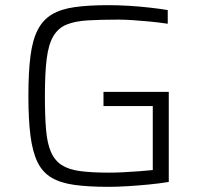

<svg xmlns="http://www.w3.org/2000/svg" viewBox="-20 -716 777 744"><path d="M401 8Q323 8 268.5 0.5Q214 -7 179 -28Q144 -49 125 -88.5Q106 -128 98 -190.5Q90 -253 90 -344Q90 -436 98 -498.5Q106 -561 126 -600Q146 -639 181 -660Q216 -681 270 -688.5Q324 -696 400 -696Q437 -696 479 -693.5Q521 -691 560.5 -686.5Q600 -682 630 -677V-624Q597 -629 561 -632.5Q525 -636 493.5 -638Q462 -640 440 -640Q369 -640 319.5 -637Q270 -634 237.5 -620.5Q205 -607 186.5 -575.5Q168 -544 161 -488.5Q154 -433 154 -344Q154 -266 158.5 -213Q163 -160 177.5 -127Q192 -94 219 -76.5Q246 -59 290.5 -53Q335 -47 402 -47Q426 -47 457.5 -48.5Q489 -50 520 -52.5Q551 -55 572 -57V-305H381V-360H634V-11Q598 -5 556.5 -1Q515 3 474.5 5.5Q434 8 401 8Z"/></svg>

Font: Saira SemiExpanded Light
Style: Regular
Weight: 300
Width: 6
Designer: Hector Gatti with collaboration of the Omnibus-Type team
Foundry: Omnibus-Type
Version: Version 1.101